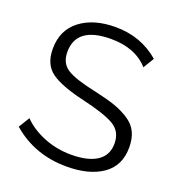

<svg xmlns="http://www.w3.org/2000/svg" viewBox="-131 -823 868 936"><g transform="rotate(20 303.5 -354.5)"><path d="M538 -633 504 -577Q436 -653 310 -653Q130 -653 130 -521Q130 -462 173 -435Q216 -408 327 -385Q390 -371 430.5 -357Q471 -343 506 -320.5Q541 -298 557 -265Q573 -232 573 -186Q573 -91 503.5 -42.5Q434 6 317 6Q151 6 32 -97L67 -154Q108 -111 174.5 -83.5Q241 -56 319 -56Q405 -56 452 -87Q499 -118 499 -179Q499 -241 450.5 -270Q402 -299 285 -326Q163 -354 110.5 -392Q58 -430 58 -511Q58 -608 127.5 -661.5Q197 -715 311 -715Q443 -715 538 -633Z"/></g></svg>

Font: Raleway
Style: Regular
Weight: 400
Designer: Matt McInerney, Pablo Impallari, Rodrigo Fuenzalida
Foundry: Matt McInerney, Pablo Impallari, Rodrigo Fuenzalida
Version: Version 1.000;PS 001.001;hotconv 1.0.56; ttfautohint (v1.5)